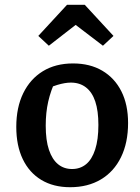

<svg xmlns="http://www.w3.org/2000/svg" viewBox="-20 -771 584 802"><path d="M273 11Q203 11 152.5 -19.5Q102 -50 75 -106.5Q48 -163 48 -241Q48 -322 77 -381.5Q106 -441 159 -473.5Q212 -506 285 -506Q356 -506 407.5 -475.5Q459 -445 487 -389.5Q515 -334 515 -257Q515 -175 485.5 -114.5Q456 -54 401.5 -21.5Q347 11 273 11ZM281 -65Q315 -65 339.5 -85Q364 -105 377.5 -146.5Q391 -188 391 -249Q391 -308 378 -347Q365 -386 339 -406Q313 -426 276 -426Q252 -426 220 -416.5Q188 -407 143 -388L213 -437Q192 -393 181.5 -347Q171 -301 171 -246Q171 -185 184.5 -145Q198 -105 222.5 -85Q247 -65 281 -65ZM334 -751 454 -621 410 -580 296 -667 184 -580 140 -621 260 -751Z"/></svg>

Font: Piazzolla Thin
Style: Bold
Weight: 700
Version: Version 2.005